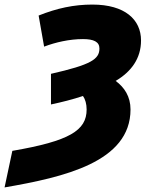

<svg xmlns="http://www.w3.org/2000/svg" viewBox="-83 -580 654 840"><path d="M-29 80 -63 240C197 195 488 129 488 -101C488 -158 461 -198 423 -226C491 -266 534 -324 534 -403C534 -494 464 -560 321 -560C240 -560 166 -544 86 -512L110 -376C160 -395 221 -409 280 -409C327 -409 352 -397 352 -368C352 -321 316 -297 140 -257V-123C187 -133 235 -145 280 -160C290 -146 296 -125 296 -101C296 -9 221 37 -29 80Z"/></svg>

Font: Noto Sans Black
Style: Italic
Weight: 900
Italic angle: -12°
Designer: Monotype Design Team
Foundry: Monotype Imaging Inc.
Version: Version 2.013